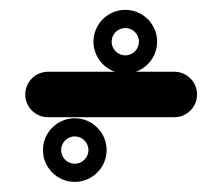

<svg xmlns="http://www.w3.org/2000/svg" viewBox="-20 -329 440 380"><path d="M75 -97C158.3 -97 241.7 -97 325 -97C349.9 -97 370 -117.1 370 -142C370 -166.9 349.9 -187 325 -187C241.7 -187 158.3 -187 75 -187C50.1 -187 30 -166.9 30 -142C30 -117.1 50.1 -97 75 -97ZM123.8 -58.7C126.4 -59.1 128.7 -59 128 -59C128.7 -59 129.4 -58.9 130.1 -58.9C139.4 -58.2 147.7 -52.6 152 -44.3C153.3 -41.8 154.2 -39.1 154.7 -36.2C155.1 -33.6 155 -31.3 155 -32C155 -32.7 155.1 -30.4 154.7 -27.8C154.2 -24.9 153.3 -22.2 152 -19.7C147.7 -11.4 139.4 -5.8 130.1 -5.1C129.4 -5.1 128.7 -5 128 -5C128.7 -5 126.4 -4.9 123.8 -5.3C120.9 -5.8 118.2 -6.7 115.7 -8C107.4 -12.3 101.8 -20.6 101.1 -29.9C101 -30.6 101 -31.3 101 -32C101 -32.7 101 -33.4 101.1 -34.1C101.8 -43.4 107.4 -51.7 115.7 -56C118.2 -57.3 120.9 -58.2 123.8 -58.7ZM65 -32C65 2.7 93.3 31 128 31C162.7 31 191 2.7 191 -32C191 -66.7 162.7 -95 128 -95C93.3 -95 65 -66.7 65 -32ZM223.8 -273.1C226.4 -273.6 228.7 -273.5 228 -273.5C228.7 -273.5 229.4 -273.4 230.1 -273.4C239.4 -272.6 247.7 -267.1 252 -258.8C253.3 -256.3 254.2 -253.5 254.7 -250.7C255.1 -248 255 -245.8 255 -246.5C255 -245.8 254.9 -245.1 254.9 -244.4C254.2 -235.1 248.6 -226.7 240.3 -222.5C237.8 -221.2 235.1 -220.3 232.2 -219.8C229.6 -219.4 227.3 -219.5 228 -219.5C228.7 -219.5 226.4 -219.4 223.8 -219.8C220.9 -220.3 218.2 -221.2 215.7 -222.5C207.4 -226.7 201.8 -235.1 201.1 -244.4C201.1 -245.1 201 -245.8 201 -246.5C201 -247.2 201.1 -247.9 201.1 -248.6C201.8 -257.9 207.4 -266.2 215.7 -270.5C218.2 -271.8 220.9 -272.7 223.8 -273.1ZM165 -246.5C165 -211.8 193.3 -183.5 228 -183.5C262.7 -183.5 291 -211.8 291 -246.5C291 -281.2 262.7 -309.5 228 -309.5C193.3 -309.5 165 -281.2 165 -246.5Z"/></svg>

Font: FRB American Cursive Guidelines Arrows Black
Style: Bold Italic
Weight: 900
Italic angle: -25°
Version: Version 2.0;Modular Font Editor K font №1